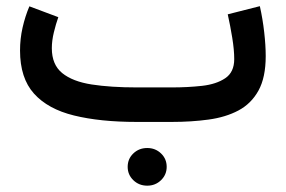

<svg xmlns="http://www.w3.org/2000/svg" viewBox="-20 -395 925 622"><path d="M393.6 145.5Q393.6 119.6 411.9 102.1Q430.2 84.5 457 84.5Q483.4 84.5 501.7 102.1Q520 119.6 520 145.5Q520 170.9 501.7 188.7Q483.4 206.5 457 206.5Q430.2 206.5 411.9 188.7Q393.6 170.9 393.6 145.5ZM536.1 0H422.9Q304.7 0 220 -20.8Q135.3 -41.5 90.1 -91.8Q44.9 -142.1 44.9 -231.4Q44.9 -269.5 53.2 -305.9Q61.5 -342.3 75.2 -374.5L168.9 -339.4Q161.1 -317.4 154.5 -290.3Q147.9 -263.2 147.9 -238.8Q147.9 -185.5 181.6 -158.2Q215.3 -130.9 277.1 -121.3Q338.9 -111.8 422.9 -111.8H537.1Q588.4 -111.8 634.5 -116.9Q680.7 -122.1 709.7 -141.6Q738.8 -161.1 738.8 -203.6Q738.8 -233.4 732.4 -272.5Q726.1 -311.5 717.8 -348.6L821.8 -375Q831.1 -333.5 835.9 -290.8Q840.8 -248 840.8 -213.4Q840.8 -144 817.4 -101.6Q793.9 -59.1 752.4 -37.1Q710.9 -15.1 655.5 -7.6Q600.1 0 536.1 0Z"/></svg>

Font: Vazirmatn RD Medium
Style: Regular
Weight: 500
Designer: Saber Rastikerdar
Foundry: Saber Rastikerdar
Version: Version 33.003